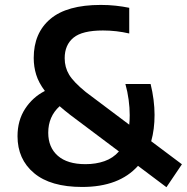

<svg xmlns="http://www.w3.org/2000/svg" viewBox="-20 -770 778 800"><path d="M322.5 9Q190.5 9 121.8 -48.8Q53 -106.5 53 -202.5Q53 -268 84.5 -316.5Q116 -365 167 -391Q141 -425.5 130.8 -458.8Q120.5 -492 120.5 -528.5Q120.5 -632.5 189.8 -691Q259 -749.5 400 -749.5Q433 -749.5 462.5 -746.2Q492 -743 518.5 -737.5V-630.5Q465 -643 409 -643Q322.5 -643 286 -612.8Q249.5 -582.5 249.5 -527.5Q249.5 -489.5 268 -458.8Q286.5 -428 337.5 -386.5L518.5 -250.5Q520.5 -269 520.5 -290Q520.5 -320.5 516 -354.2Q511.5 -388 502.5 -420H607.5Q615.5 -388 619.8 -354.5Q624 -321 624 -291.5Q624 -231 610 -181.5L738 -85.5L673.5 10L555 -79Q476.5 9 322.5 9ZM181 -217Q181 -156 220.8 -121Q260.5 -86 336 -86Q379.5 -86 415.2 -98.5Q451 -111 475.5 -139L273 -291Q248.5 -310 228.5 -327.5Q181 -284.5 181 -217Z"/></svg>

Font: Encode Sans SemiCondensed SemiCondensed SemiBold
Style: Regular
Weight: 600
Width: 4
Designer: Multiple Designers
Foundry: Impallari Type
Version: Version 3.000; ttfautohint (v1.8.3) -l 8 -r 50 -G 200 -x 14 